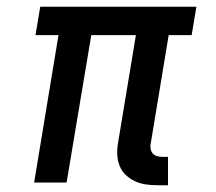

<svg xmlns="http://www.w3.org/2000/svg" viewBox="-20 -540 640 568"><path d="M445 8Q428 8 411 5.5Q394 3 379 -4Q364 -11 352 -22.5Q340 -34 334 -49Q328 -64 327 -81Q326 -98 329 -116L382 -436H250L177 0H81L153 -436H85L99 -520H561L547 -436H479L426 -116Q424 -108 425.5 -100Q427 -92 431.5 -86.5Q436 -81 443.5 -78.5Q451 -76 459 -76H477V8Z"/></svg>

Font: Iosevka Etoile Medium Oblique
Style: Regular
Weight: 500
Italic angle: -9°
Designer: Belleve Invis
Foundry: Belleve Invis
Version: Version 15.5.2; ttfautohint (v1.8.4)